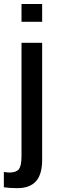

<svg xmlns="http://www.w3.org/2000/svg" viewBox="-41 -745 302 972"><path d="M172.4 -724.6V-634.8H67.9V-724.6ZM47.4 207.5Q5.9 207.5 -21.5 203.1V125.5Q-14.2 126.5 -7.3 127.4Q-0.5 128.4 6.8 128.4Q41 128.4 54.4 111.6Q67.9 94.7 67.9 44.4V-528.3H172.4V64.5Q172.4 137.7 141.1 172.6Q109.9 207.5 47.4 207.5Z"/></svg>

Font: Arimo Medium
Style: Regular
Weight: 500
Designer: Steve Matteson
Foundry: Monotype Imaging Inc.
Version: Version 1.33